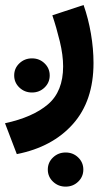

<svg xmlns="http://www.w3.org/2000/svg" viewBox="-42 -334 425 747"><path d="M144 325.7Q144 297.9 164.3 278.6Q184.6 259.3 213.4 259.3Q242.2 259.3 262.2 278.6Q282.2 297.9 282.2 325.7Q282.2 353.5 262.2 372.8Q242.2 392.1 213.4 392.1Q184.6 392.1 164.3 372.8Q144 353.5 144 325.7ZM13.2 -40.5Q13.2 -68.4 33.4 -87.6Q53.7 -106.9 82.5 -106.9Q111.3 -106.9 131.3 -87.6Q151.4 -68.4 151.4 -40.5Q151.4 -12.7 131.3 6.6Q111.3 25.9 82.5 25.9Q53.7 25.9 33.4 6.6Q13.2 -12.7 13.2 -40.5ZM23.4 265.6 -22.5 145.5Q85.9 122.1 144.8 71.8Q203.6 21.5 203.6 -75.7Q203.6 -119.6 190.7 -173.1Q177.7 -226.6 161.6 -274.4L283.2 -314.5Q301.8 -261.7 311.8 -202.9Q321.8 -144 321.8 -88.9Q321.8 58.6 241.9 148.4Q162.1 238.3 23.4 265.6Z"/></svg>

Font: Vazirmatn RD UI
Style: Bold
Weight: 700
Designer: Saber Rastikerdar
Foundry: Saber Rastikerdar
Version: Version 33.003